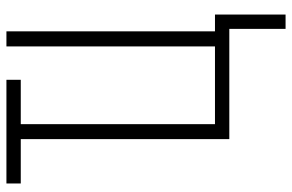

<svg xmlns="http://www.w3.org/2000/svg" viewBox="-180 -574 934 615"><g transform="rotate(-90 287.5 -267.0)"><path d="M494.1 -45.9H547.9V180.2H502V0H148.9V-668H6.8V-713.9H338.9V-668H196.8V-45.9H445.8V-713.9H494.1Z"/></g></svg>

Font: Germano
Style: Regular
Weight: 300
Width: 3
Foundry: Ascender Corporation
Version: Version 1.10; ttfautohint (v1.5)